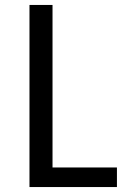

<svg xmlns="http://www.w3.org/2000/svg" viewBox="-20 -755 540 775"><path d="M99 0H452V-79H192V-735H99Z"/></svg>

Font: Noto Sans Mono CJK SC
Style: Regular
Weight: 400
Designer: Ryoko NISHIZUKA 西塚涼子 (kana, bopomofo & ideographs); Paul D. Hunt (Latin, Greek & Cyrillic); Sandoll Communications 산돌커뮤니
Foundry: Adobe
Version: Version 2.004;hotconv 1.0.118;makeotfexe 2.5.65603